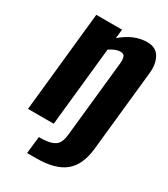

<svg xmlns="http://www.w3.org/2000/svg" viewBox="-192 -676 841 960"><g transform="rotate(30 228.5 -196.5)"><path d="M124.5 193.4 135.3 95.2Q182.6 95.2 208 86.4Q233.4 77.6 243.9 59.1Q254.4 40.5 257.8 4.9L303.7 -430.7Q304.2 -438 304.2 -443.8Q303.7 -459 299.8 -467.8Q293.9 -479.5 273.4 -479Q250 -479 214.4 -455.6L166.5 0H18.1L78.6 -578.1H227.1L221.7 -525.9Q292 -587.4 368.7 -587.4Q418.9 -587.4 439.9 -550.8Q456.5 -522 456.5 -481.9Q456.5 -470.7 455.1 -458.5L406.2 5.9Q396 104 341.3 148.7Q286.6 193.4 176.3 193.4Z"/></g></svg>

Font: Oswald
Style: Demi-Bold
Weight: 600
Designer: Vernon Adams
Foundry: Vernon Adams
Version: 3.0; ttfautohint (v0.94.23-7a4d-dirty) -l 8 -r 50 -G 200 -x 